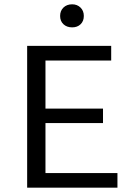

<svg xmlns="http://www.w3.org/2000/svg" viewBox="-20 -871 622 891"><path d="M315 -744Q290 -744 274.5 -758.5Q259 -773 259 -797Q259 -821 274.5 -836Q290 -851 315 -851Q338 -851 353.5 -836Q369 -821 369 -797Q369 -773 354 -758.5Q339 -744 315 -744ZM191 -68H525V0H106V-658H496V-590H191V-367H458V-300H191Z"/></svg>

Font: EauTestText Medium
Style: Regular
Weight: 500
Designer: Christian Thalmann (Catharsis Fonts)
Version: Version 0.001;PS 000.001;hotconv 1.0.88;makeotf.lib2.5.64775